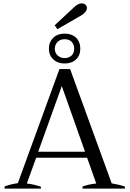

<svg xmlns="http://www.w3.org/2000/svg" viewBox="-20 -1111 763 1131"><path d="M318 -939C318 -939 460 -1021 460 -1021C481 -1034 492 -1049 492 -1064C492 -1071 489 -1078 484 -1083C479 -1088 471 -1091 461 -1091C446 -1091 431 -1083 416 -1068C416 -1068 302 -962 302 -962C302 -962 318 -939 318 -939ZM294 -761C311 -745 334 -737 361 -737C388 -737 411 -745 428 -761C445 -777 453 -798 453 -824C453 -851 445 -872 428 -889C411 -905 388 -913 361 -913C334 -913 311 -905 294 -889C277 -872 268 -851 268 -824C268 -798 277 -777 294 -761ZM320 -865C331 -875 344 -880 361 -880C378 -880 391 -875 402 -865C412 -854 417 -841 417 -824C417 -807 412 -794 402 -784C391 -774 378 -769 361 -769C344 -769 331 -774 320 -784C309 -794 303 -807 303 -824C303 -841 309 -854 320 -865ZM716 -12C693 -20 667 -26 638 -31C638 -31 393 -704 393 -704C393 -704 330 -704 330 -704C330 -704 85 -32 85 -32C75 -31 62 -28 47 -25C32 -21 18 -17 7 -13C7 -13 7 0 7 0C7 0 221 0 221 0C221 0 221 -11 221 -11C195 -20 167 -27 138 -30C138 -30 193 -182 193 -182C193 -182 493 -182 493 -182C493 -182 547 -30 547 -30C516 -27 489 -21 466 -12C466 -12 466 0 466 0C466 0 716 0 716 0C716 0 716 -12 716 -12ZM481 -217C481 -217 205 -217 205 -217C205 -217 344 -604 344 -604C344 -604 481 -217 481 -217Z"/></svg>

Font: BUSH 25 TRIRONG 0515 A
Style: Regular
Weight: 400
Designer: Katatrad Team
Foundry: CadsonDemak